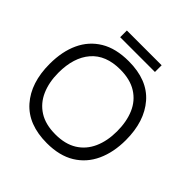

<svg xmlns="http://www.w3.org/2000/svg" viewBox="-184 -817 972 972"><g transform="rotate(45 302.0 -331.0)"><path d="M295 14Q161 14 91 -65.5Q21 -145 21 -280Q21 -369 51.5 -434.5Q82 -500 142.5 -536.5Q203 -573 295 -573Q429 -573 498 -493.5Q567 -414 567 -280Q567 -193 536.5 -126.5Q506 -60 445.5 -23Q385 14 295 14ZM294 -48Q364 -48 410.5 -77Q457 -106 480.5 -158.5Q504 -211 504 -280Q504 -349 481.5 -401.5Q459 -454 412 -483.5Q365 -513 294 -513Q191 -513 137.5 -451Q84 -389 84 -280Q84 -212 107 -159.5Q130 -107 176.5 -77.5Q223 -48 294 -48ZM178 -628V-676H427V-628Z"/></g></svg>

Font: Darker Grotesque Light Medium
Style: Regular
Weight: 500
Version: Version 1.000;gftools[0.9.28]